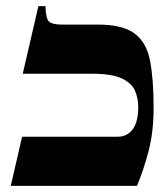

<svg xmlns="http://www.w3.org/2000/svg" viewBox="-20 -605 535 625"><path d="M298 -525Q379 -525 418 -496Q457 -467 468.5 -407Q480 -347 480 -255Q480 -176 464 -114.5Q448 -53 426 0H15L52 -160H364Q394 -160 412 -184Q430 -208 430 -258Q430 -285 419.5 -309.5Q409 -334 377 -349.5Q345 -365 279 -365H54L105 -585H128Q129 -545 139.5 -535Q150 -525 180 -525Z"/></svg>

Font: Bona Nova SC
Style: Bold
Weight: 700
Designer: Mateusz Machalski
Foundry: Capitalics
Version: Version 4.001; ttfautohint (v1.8.4.7-5d5b)